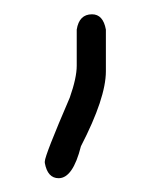

<svg xmlns="http://www.w3.org/2000/svg" viewBox="-20 -108 224 270"><path d="M109.4 -87.9Q125 -87.9 128.9 -66.4V-7.8Q128.9 29.8 93.8 97.7Q82.5 142.6 62.5 142.6Q46.9 142.6 43 121.1V119.1Q43 110.8 78.1 29.3Q87.9 1.5 87.9 -15.6V-66.4Q91.3 -87.9 109.4 -87.9Z"/></svg>

Font: CEF Fonts CJK
Style: Regular
Weight: 400
Designer: PartyBoss (派对大魔王)
Version: Release 2.25